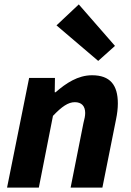

<svg xmlns="http://www.w3.org/2000/svg" viewBox="-20 -850 595 870"><path d="M12 0H156L220 -325C260 -367 289 -387 319 -387C349 -387 366 -370 366 -338C366 -325 363 -311 358 -292L300 0H444L506 -310C511 -334 514 -359 514 -381C514 -465 479 -509 397 -509C333 -509 279 -473 232 -432H228L229 -497H112ZM425 -574 501 -642 337 -830 236 -735Z"/></svg>

Font: Source Sans Pro
Style: Bold Italic
Weight: 700
Italic angle: -11°
Designer: Paul D. Hunt
Foundry: Adobe Systems Incorporated
Version: Version 3.006;hotconv 1.0.111;makeotfexe 2.5.65597